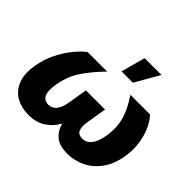

<svg xmlns="http://www.w3.org/2000/svg" viewBox="-170 -945 1164 1164"><g transform="rotate(45 412.0 -363.0)"><path d="M202.1 7.8Q142.6 7.8 96.7 -17.8Q50.8 -43.5 29.1 -96.2Q7.3 -148.9 20.5 -230Q31.2 -294.4 58.8 -350.6Q86.4 -406.7 121.1 -449.2Q155.8 -491.7 187.5 -515.6H355.5Q294.9 -454.6 250.5 -390.1Q206.1 -325.7 191.4 -239.3Q171.9 -121.1 244.6 -121.1Q307.6 -121.1 324.2 -219.7L344.7 -343.8H508.8L488.3 -219.7Q480 -170.9 490.2 -146Q500.5 -121.1 534.2 -121.1Q607.4 -121.1 627 -239.3Q636.2 -296.9 628.7 -344.2Q621.1 -391.6 601.3 -433.3Q581.5 -475.1 554.2 -515.6H722.7Q746.1 -491.7 766.6 -449.2Q787.1 -406.7 796.1 -350.6Q805.2 -294.4 794.9 -230Q781.2 -148.9 742.4 -96.2Q703.6 -43.5 649.4 -17.8Q595.2 7.8 535.2 7.8Q466.8 7.8 431.6 -22.7Q396.5 -53.2 386.2 -101.1Q360.4 -52.7 315.2 -22.5Q270 7.8 202.1 7.8ZM416 -578.1 458 -733.9H602.5L513.2 -578.1Z"/></g></svg>

Font: Inter Display ExtraBold
Style: Italic
Weight: 800
Italic angle: -9.39999°
Designer: Rasmus Andersson
Foundry: rsms
Version: Version 4.000;git-a52131595